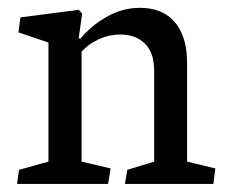

<svg xmlns="http://www.w3.org/2000/svg" viewBox="-20 -458 570 478"><path d="M445.8 -300.8V-55.7L516.1 -38.6L511.2 0H291L296.9 -35.2L363.8 -55.7V-281.7Q363.8 -327.1 340.6 -349.6Q317.4 -372.1 279.3 -372.1Q252.4 -372.1 227.1 -360.8Q201.7 -349.6 183.1 -329.6V-55.7L255.4 -38.6L249 0H22.5L27.3 -35.2L100.6 -55.7V-352.1L25.9 -377.4L30.8 -414.6L175.8 -433.6L184.6 -424.3L175.8 -362.3H180.7Q208 -395 246.6 -416.7Q285.2 -438.5 328.1 -438.5Q385.3 -438.5 415.5 -402.6Q445.8 -366.7 445.8 -300.8Z"/></svg>

Font: Neuton
Style: Regular
Weight: 400
Designer: Brian M Zick
Version: Version 1.3